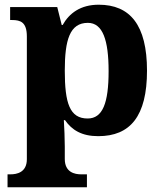

<svg xmlns="http://www.w3.org/2000/svg" viewBox="-20 -566 690 815"><path d="M12 229H349V174H324C298 174 255 166 255 109V56C255 21 253 -22 251 -56H256C285 -14 327 12 397 12C533 12 604 -73 604 -266C604 -460 532 -546 399 -546C322 -546 274 -510 246 -460H242L223 -536H23V-481H31C67 -481 94 -472 94 -411V110C94 166 51 174 25 174H12ZM352 -63C276 -63 255 -128 255 -266C255 -396 276 -469 353 -469C416 -469 441 -396 441 -264C441 -129 416 -63 352 -63Z"/></svg>

Font: Noto Serif Hentaigana Bold
Style: Regular
Weight: 700
Designer: Kazuhiro Yamada
Foundry: nipponia
Version: Version 1.000